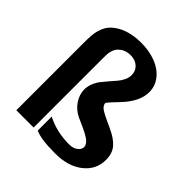

<svg xmlns="http://www.w3.org/2000/svg" viewBox="-213 -941 1112 1112"><g transform="rotate(45 343.5 -385.0)"><path d="M268.1 -363.8Q268.1 -389.2 278.1 -414.1Q288.1 -439 303.2 -458Q318.4 -477.1 335.9 -497.6Q353.5 -518.1 368.7 -535.4Q383.8 -552.7 393.8 -574Q403.8 -595.2 403.8 -616.2Q403.8 -650.4 380.1 -672.1Q356.4 -693.8 318.8 -693.8Q274.4 -693.8 246.1 -667Q232.4 -655.3 225.6 -637Q218.8 -618.7 217.8 -604.7Q216.8 -590.8 216.8 -565.9V0H75.2V-543Q75.2 -567.4 75.4 -580.1Q75.7 -592.8 77.4 -614.5Q79.1 -636.2 83 -650.1Q86.9 -664.1 93.8 -681.2Q100.6 -698.2 111.8 -712.2Q123 -726.1 138.2 -737.8Q203.6 -788.1 311 -788.1Q375.5 -788.1 428.5 -768.3Q481.4 -748.5 513.7 -709.2Q545.9 -669.9 545.9 -618.2Q545.9 -542.5 470.2 -461.9Q453.6 -445.3 431.9 -421.4Q410.2 -397.5 410.2 -393.1Q410.2 -385.3 414.8 -377.7Q419.4 -370.1 425 -364.7Q430.7 -359.4 441.7 -353Q452.6 -346.7 459.2 -343.3Q465.8 -339.8 478 -334L533.2 -308.1Q587.9 -283.7 616.9 -251Q646 -218.3 646 -164.1Q646 -83.5 581.3 -32.7Q516.6 18.1 412.1 18.1Q291 18.1 246.1 -4.9V-119.1Q328.6 -76.2 430.2 -76.2Q464.4 -76.2 484.1 -91.8Q503.9 -107.4 503.9 -127Q503.9 -136.7 498 -146.2Q492.2 -155.8 484.6 -162.6Q477.1 -169.4 463.6 -177.5Q450.2 -185.5 441.4 -189.9Q432.6 -194.3 418 -201.2L362.8 -226.1Q319.8 -246.1 293.9 -283.9Q268.1 -321.8 268.1 -363.8Z"/></g></svg>

Font: Aurulent Sans
Style: Bold
Weight: 700
Version: Version 2007.05.04